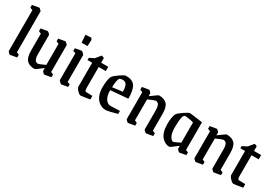

<svg xmlns="http://www.w3.org/2000/svg" viewBox="29 -1449 3223 2262"><g transform="rotate(30 1640.0 -318.5)"><path d="M103 8.8Q98.6 8.8 84.2 -5.1Q69.8 -19 69.8 -23.9V-579.1L34.2 -592.8V-629.9Q118.2 -646 127 -646Q131.3 -646 145.8 -631.8Q160.2 -617.7 160.2 -612.8V-59.1L193.8 -43.9V-6.8Q111.8 8.8 103 8.8Z M438.5 8.8Q366.7 8.8 330.6 -28.8Q294.4 -66.4 294.4 -160.2V-389.2L260.7 -403.8V-440.9Q342.8 -456.1 350.6 -456.1Q355 -456.1 370.4 -442.1Q385.7 -428.2 385.7 -423.8V-160.2Q385.7 -132.8 390.6 -113.5Q395.5 -94.2 401.6 -85Q407.7 -75.7 417.2 -70.8Q426.8 -65.9 431.4 -65.4Q436 -64.9 443.4 -64.9Q448.2 -64.9 471.2 -74.5Q494.1 -84 514.6 -93.8L534.7 -103V-389.2L500.5 -403.8V-440.9Q582.5 -456.1 591.3 -456.1Q595.7 -456.1 610.6 -442.1Q625.5 -428.2 625.5 -423.8V-59.1L659.7 -43.9V-6.8Q578.1 8.8 569.3 8.8Q564.9 8.8 551.3 -5.1Q537.6 -19 537.6 -23.9V-62Q509.3 -39.6 475.6 -15.4Q441.9 8.8 438.5 8.8Z M763.2 -537.1 756.3 -641.1 833.5 -646 848.1 -624 843.3 -537.1ZM802.2 8.8Q796.9 8.8 779.5 -7.1Q762.2 -22.9 762.2 -27.8V-393.1L727.5 -403.8V-440.9Q803.7 -456.1 812.5 -456.1Q818.4 -456.1 835.4 -440.7Q852.5 -425.3 852.5 -418.9V-54.2L887.2 -43.9V-6.8Q811 8.8 802.2 8.8Z M1064 8.8Q1046.4 8.8 1018.1 -21.2Q989.7 -51.3 989.7 -68.8V-395H925.8V-424.8L989.7 -457L1045.9 -524.9Q1049.8 -524.9 1058.6 -521.5Q1067.4 -518.1 1074.2 -514.6L1081.1 -511.2V-448.2H1177.7V-390.1H1081.1V-112.8Q1081.1 -82 1085.9 -71Q1090.8 -60.1 1105 -60.1L1187 -58.1V-9.8Q1158.2 -3.9 1116.5 2.4Q1074.7 8.8 1064 8.8Z M1404.8 8.8Q1379.4 8.8 1356 1Q1332.5 -6.8 1311 -23.7Q1289.6 -40.5 1273.7 -64.9Q1257.8 -89.4 1248.3 -125Q1238.8 -160.6 1238.8 -203.1Q1238.8 -253.4 1245.4 -295.9Q1252 -338.4 1262.7 -357.9Q1278.3 -381.8 1335.7 -421.4Q1393.1 -460.9 1412.6 -460.9Q1444.3 -460.9 1467 -456.1Q1489.7 -451.2 1510.5 -437.3Q1531.2 -423.3 1543.7 -399.2Q1556.2 -375 1563.5 -335.4Q1570.8 -295.9 1570.8 -241.2L1334.5 -221.2Q1334.5 -183.6 1341.6 -154.3Q1348.6 -125 1359.1 -108.2Q1369.6 -91.3 1383.1 -80.3Q1396.5 -69.3 1407.2 -65.7Q1418 -62 1427.7 -62Q1432.6 -62 1484.1 -64.2Q1535.6 -66.4 1556.6 -66.9V-25.9Q1520.5 -14.6 1469.7 -2.9Q1418.9 8.8 1404.8 8.8ZM1336.9 -262.2 1473.6 -279.8Q1473.6 -339.4 1457.5 -370.1Q1441.4 -400.9 1404.8 -400.9Q1383.3 -400.9 1366.7 -394Q1353.5 -388.2 1345.2 -348.6Q1336.9 -309.1 1336.9 -262.2Z M1708.5 8.8Q1704.1 8.8 1689.2 -5.1Q1674.3 -19 1674.3 -23.9V-389.2L1639.6 -403.8V-440.9Q1721.7 -456.1 1730.5 -456.1Q1734.9 -456.1 1748.8 -442.1Q1762.7 -428.2 1762.7 -423.8V-386.2Q1857.4 -456.1 1865.2 -456.1Q1937 -456.1 1973.1 -418.5Q2009.3 -380.9 2009.3 -288.1V-59.1L2044.4 -43.9V-6.8Q1961.4 8.8 1953.6 8.8Q1949.2 8.8 1933.8 -5.1Q1918.5 -19 1918.5 -23.9V-288.1Q1918.5 -315.4 1913.3 -334.7Q1908.2 -354 1902.3 -362.8Q1896.5 -371.6 1886.5 -376.5Q1876.5 -381.3 1872.3 -381.6Q1868.2 -381.8 1860.4 -381.8Q1849.6 -381.8 1765.6 -344.2V-59.1L1799.3 -43.9V-6.8Q1717.3 8.8 1708.5 8.8Z M2272.9 8.8Q2242.2 8.8 2215.1 -4.2Q2188 -17.1 2165.8 -42.7Q2143.6 -68.4 2130.4 -111.3Q2117.2 -154.3 2117.2 -209Q2117.2 -311 2141.1 -357.9Q2157.2 -380.4 2212.9 -418.7Q2268.6 -457 2286.1 -457Q2303.2 -457 2460.9 -434.1V-58.1L2495.1 -43.9V-6.8Q2416 8.8 2407.2 8.8Q2403.3 8.8 2388.2 -5.1Q2373 -19 2373 -23.9V-63Q2278.3 8.8 2272.9 8.8ZM2279.3 -64.9Q2291.5 -64.9 2370.1 -105V-379.9Q2344.2 -387.7 2304.4 -394.3Q2264.6 -400.9 2251 -398.9Q2238.8 -397 2230.7 -381.3Q2222.7 -365.7 2217.8 -324.7Q2212.9 -283.7 2212.9 -215.8Q2212.9 -176.8 2220.2 -145.8Q2227.5 -114.7 2238.8 -98.1Q2250 -81.5 2260.5 -73.2Q2271 -64.9 2279.3 -64.9Z M2629.9 8.8Q2625.5 8.8 2610.6 -5.1Q2595.7 -19 2595.7 -23.9V-389.2L2561 -403.8V-440.9Q2643.1 -456.1 2651.9 -456.1Q2656.2 -456.1 2670.2 -442.1Q2684.1 -428.2 2684.1 -423.8V-386.2Q2778.8 -456.1 2786.6 -456.1Q2858.4 -456.1 2894.5 -418.5Q2930.7 -380.9 2930.7 -288.1V-59.1L2965.8 -43.9V-6.8Q2882.8 8.8 2875 8.8Q2870.6 8.8 2855.2 -5.1Q2839.8 -19 2839.8 -23.9V-288.1Q2839.8 -315.4 2834.7 -334.7Q2829.6 -354 2823.7 -362.8Q2817.9 -371.6 2807.9 -376.5Q2797.9 -381.3 2793.7 -381.6Q2789.6 -381.8 2781.7 -381.8Q2771 -381.8 2687 -344.2V-59.1L2720.7 -43.9V-6.8Q2638.7 8.8 2629.9 8.8Z M3143.6 8.8Q3126 8.8 3097.7 -21.2Q3069.3 -51.3 3069.3 -68.8V-395H3005.4V-424.8L3069.3 -457L3125.5 -524.9Q3129.4 -524.9 3138.2 -521.5Q3147 -518.1 3153.8 -514.6L3160.6 -511.2V-448.2H3257.3V-390.1H3160.6V-112.8Q3160.6 -82 3165.5 -71Q3170.4 -60.1 3184.6 -60.1L3266.6 -58.1V-9.8Q3237.8 -3.9 3196 2.4Q3154.3 8.8 3143.6 8.8Z"/></g></svg>

Font: Grenze
Style: Regular
Weight: 400
Designer: Renata Polastri
Foundry: Omnibus-Type
Version: Version 1.002;PS 001.002;hotconv 1.0.88;makeotf.lib2.5.64775